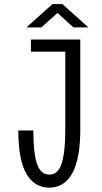

<svg xmlns="http://www.w3.org/2000/svg" viewBox="-20 -890 490 922"><path d="M217 11Q145.5 11 106.8 -55.2Q68 -121.5 68 -263.5H140Q140 -158 157.2 -104.8Q174.5 -51.5 217 -51.5Q259.5 -51.5 276.5 -106.5Q293.5 -161.5 293.5 -263V-642H128.5V-700H365.5V-266Q365.5 -128.5 327.5 -58.8Q289.5 11 217 11ZM107 -758.5 232 -870.5H279.5L404.5 -758.5H332.5L256 -828L179 -758.5Z"/></svg>

Font: Trispace Condensed Light
Style: Regular
Weight: 300
Width: 3
Designer: Tyler Finck
Foundry: Etcetera Type Company
Version: Version 1.210; ttfautohint (v1.8.3)